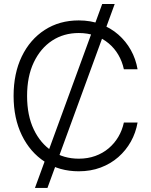

<svg xmlns="http://www.w3.org/2000/svg" viewBox="-20 -839 748 952"><path d="M153.3 92.8 486.8 -819.3H548.8L215.3 92.8ZM370.6 10.3Q274.9 10.3 202.1 -36.9Q129.4 -84 88.4 -168.2Q47.4 -252.4 47.4 -363.3Q47.4 -475.1 88.1 -559.3Q128.9 -643.6 201.9 -690.7Q274.9 -737.8 370.6 -737.8Q429.7 -737.8 479.2 -719.2Q528.8 -700.7 566.7 -667.5Q604.5 -634.3 628.9 -590.6Q653.3 -546.9 662.1 -495.6H594.2Q585.9 -534.2 566.9 -566.9Q547.9 -599.6 518.8 -624Q489.7 -648.4 452.4 -661.9Q415 -675.3 370.6 -675.3Q295.9 -675.3 238.3 -637.5Q180.7 -599.6 147.5 -529.8Q114.3 -460 114.3 -363.3Q114.3 -266.6 147.5 -197Q180.7 -127.4 238.5 -89.8Q296.4 -52.2 370.6 -52.2Q415 -52.2 452.4 -65.7Q489.7 -79.1 518.6 -103.5Q547.4 -127.9 566.7 -160.4Q585.9 -192.9 594.2 -231.4H662.1Q653.3 -180.7 628.9 -137Q604.5 -93.3 566.7 -60.1Q528.8 -26.9 479.2 -8.3Q429.7 10.3 370.6 10.3Z"/></svg>

Font: Inter 28pt Light
Style: Regular
Weight: 300
Designer: Rasmus Andersson
Foundry: rsms
Version: Version 4.001;git-66647c0bb